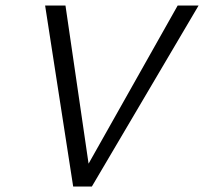

<svg xmlns="http://www.w3.org/2000/svg" viewBox="-20 -678 742 698"><path d="M626 -658H702L314 0H246L144 -658H218L302 -83Z"/></svg>

Font: EauTest
Style: Italic
Weight: 400
Italic angle: -12°
Designer: Christian Thalmann (Catharsis Fonts)
Version: Version 0.001;PS 000.001;hotconv 1.0.88;makeotf.lib2.5.64775